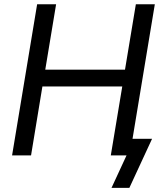

<svg xmlns="http://www.w3.org/2000/svg" viewBox="-20 -748 771 924"><path d="M38.1 0 158.7 -727.5H250L197.8 -412.6H581.5L633.8 -727.5H725.1L604.5 0H513.2L568.4 -332H184.1L129.4 0ZM516.6 156.2 588.9 0H557.1L570.3 -80.1H711.9L602.5 156.2Z"/></svg>

Font: Inter 20pt
Style: Italic
Weight: 400
Italic angle: -9.3988°
Version: Version 4.001;git-66647c0bb